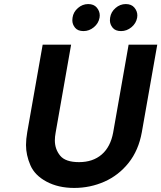

<svg xmlns="http://www.w3.org/2000/svg" viewBox="-20 -918 794 945"><path d="M391 -765Q363 -765 349.5 -781.5Q336 -798 336 -818Q336 -824 337 -831Q341 -859 363.5 -878.5Q386 -898 414 -898Q442 -898 456.5 -880.5Q471 -863 471 -842Q471 -837 470 -831Q465 -803 442 -784Q419 -765 391 -765ZM576 -765Q548 -765 534.5 -781.5Q521 -798 521 -818Q521 -824 522 -831Q526 -859 548.5 -878.5Q571 -898 599 -898Q627 -898 641.5 -880.5Q656 -863 656 -842Q656 -837 655 -831Q650 -803 627 -784Q604 -765 576 -765ZM330 -698 254 -266Q250 -245 250 -227Q250 -184 276 -152Q302 -120 369 -120Q437 -120 480.5 -157.5Q524 -195 537 -266L613 -698H754L678 -267Q662 -178 613 -116.5Q564 -55 494 -24Q424 7 345 7Q267 7 209 -24Q151 -55 129.5 -105Q108 -155 108 -204Q108 -233 114 -267L190 -698Z"/></svg>

Font: Fz Poppins SemBd
Style: Italic
Weight: 600
Italic angle: -10°
Designer: Ninad Kale (Devanagari), Jonny Pinhorn (Latin)
Foundry: Indian Type Foundry
Version: Vit hóa bi Vntype.Com & FontZin.Com